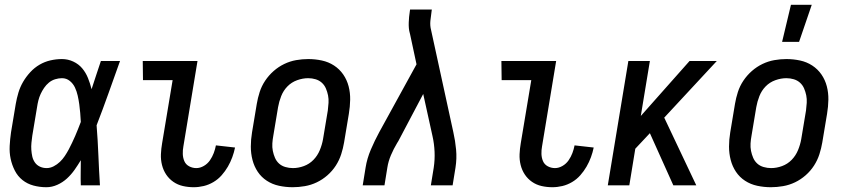

<svg xmlns="http://www.w3.org/2000/svg" viewBox="-20 -775 3540 803"><path d="M174 8Q146 8 120 1Q94 -6 74 -22Q54 -38 42 -61.5Q30 -85 24.5 -111Q19 -137 20.5 -165Q22 -193 26 -221L46 -341Q50 -364 57 -387.5Q64 -411 76.5 -432.5Q89 -454 106.5 -473Q124 -492 145.5 -504.5Q167 -517 191 -522.5Q215 -528 239 -528Q264 -528 286.5 -517.5Q309 -507 324 -489Q339 -471 348 -448.5Q357 -426 363 -402Q373 -432 382.5 -461.5Q392 -491 402 -520H482Q458 -453 434 -385.5Q410 -318 384 -251Q389 -188 391.5 -125.5Q394 -63 398 0H318Q317 -26 317.5 -52.5Q318 -79 318 -105Q306 -85 292 -65Q278 -45 260 -28.5Q242 -12 219.5 -2Q197 8 174 8ZM175 -72Q190 -72 204.5 -79.5Q219 -87 230.5 -98Q242 -109 251 -122.5Q260 -136 267.5 -150Q275 -164 281.5 -178Q288 -192 294.5 -206.5Q301 -221 306.5 -235.5Q312 -250 318 -265Q317 -284 315.5 -302.5Q314 -321 311.5 -339Q309 -357 305 -375Q301 -393 293.5 -409Q286 -425 272 -436.5Q258 -448 239 -448Q225 -448 210.5 -443.5Q196 -439 184.5 -429.5Q173 -420 164.5 -407.5Q156 -395 150 -382Q144 -369 140.5 -355Q137 -341 135 -327L115 -207Q113 -193 111.5 -178Q110 -163 111 -148.5Q112 -134 115 -120.5Q118 -107 126 -95.5Q134 -84 147 -78Q160 -72 175 -72Z M790 8Q767 8 745 3Q723 -2 705 -14.5Q687 -27 675 -45Q663 -63 657.5 -85Q652 -107 653 -130Q654 -153 658 -176L702 -440H578L577 -520H806L747 -163Q744 -147 744.5 -131Q745 -115 751 -101Q757 -87 771 -79.5Q785 -72 801 -72Q817 -72 832.5 -81Q848 -90 858 -104.5Q868 -119 874 -135Q880 -151 883 -167L963 -158Q959 -138 951.5 -117.5Q944 -97 933 -78Q922 -59 907 -42Q892 -25 872.5 -13.5Q853 -2 832 3Q811 8 790 8Z M1204 8Q1175 8 1147 2Q1119 -4 1096 -19Q1073 -34 1058 -56.5Q1043 -79 1036 -106Q1029 -133 1029 -162Q1029 -191 1034 -221L1054 -341Q1058 -365 1066 -390Q1074 -415 1089 -437.5Q1104 -460 1124.5 -478Q1145 -496 1169 -507.5Q1193 -519 1218.5 -523.5Q1244 -528 1269 -528Q1298 -528 1326 -522Q1354 -516 1377 -501Q1400 -486 1415.5 -463.5Q1431 -441 1438 -414Q1445 -387 1444.5 -358Q1444 -329 1439 -299L1419 -179Q1415 -155 1407 -130Q1399 -105 1384.5 -82.5Q1370 -60 1349.5 -42Q1329 -24 1305 -12.5Q1281 -1 1255 3.5Q1229 8 1204 8ZM1205 -72Q1228 -72 1251 -80.5Q1274 -89 1291 -106.5Q1308 -124 1317.5 -147Q1327 -170 1331 -193L1351 -313Q1353 -329 1354 -345Q1355 -361 1352 -376Q1349 -391 1343 -405Q1337 -419 1326 -429Q1315 -439 1300 -443.5Q1285 -448 1269 -448Q1246 -448 1222.5 -439.5Q1199 -431 1182 -413.5Q1165 -396 1156 -373Q1147 -350 1143 -327L1123 -207Q1120 -191 1119 -175Q1118 -159 1121 -144Q1124 -129 1130 -115Q1136 -101 1147 -91Q1158 -81 1173.5 -76.5Q1189 -72 1205 -72Z M1497 0 1509 -74Q1515 -112 1531 -149.5Q1547 -187 1566 -222L1722 -506L1695 -632Q1695 -633 1694.5 -634Q1694 -635 1694 -636Q1691 -646 1690 -657.5Q1689 -669 1689.5 -681Q1690 -693 1691 -704.5Q1692 -716 1694 -728L1695 -735H1786L1785 -728Q1782 -708 1780 -688Q1778 -668 1783 -649L1876 -222Q1884 -187 1887.5 -149.5Q1891 -112 1885 -74L1873 0H1782L1794 -74Q1799 -107 1797.5 -140.5Q1796 -174 1789 -205L1750 -382L1646 -185Q1645 -183 1643.5 -181Q1642 -179 1641 -177Q1626 -152 1615 -126Q1604 -100 1600 -74L1588 0Z M2290 8Q2267 8 2245 3Q2223 -2 2205 -14.5Q2187 -27 2175 -45Q2163 -63 2157.5 -85Q2152 -107 2153 -130Q2154 -153 2158 -176L2202 -440H2078L2077 -520H2306L2247 -163Q2244 -147 2244.5 -131Q2245 -115 2251 -101Q2257 -87 2271 -79.5Q2285 -72 2301 -72Q2317 -72 2332.5 -81Q2348 -90 2358 -104.5Q2368 -119 2374 -135Q2380 -151 2383 -167L2463 -158Q2459 -138 2451.5 -117.5Q2444 -97 2433 -78Q2422 -59 2407 -42Q2392 -25 2372.5 -13.5Q2353 -2 2332 3Q2311 8 2290 8Z M2892 0H2796L2698 -218L2637 -153L2612 0H2522L2608 -520H2698L2660 -290L2864 -520H2978L2758 -283Z M3204 8Q3175 8 3147 2Q3119 -4 3096 -19Q3073 -34 3058 -56.5Q3043 -79 3036 -106Q3029 -133 3029 -162Q3029 -191 3034 -221L3054 -341Q3058 -365 3066 -390Q3074 -415 3089 -437.5Q3104 -460 3124.5 -478Q3145 -496 3169 -507.5Q3193 -519 3218.5 -523.5Q3244 -528 3269 -528Q3298 -528 3326 -522Q3354 -516 3377 -501Q3400 -486 3415.5 -463.5Q3431 -441 3438 -414Q3445 -387 3444.5 -358Q3444 -329 3439 -299L3419 -179Q3415 -155 3407 -130Q3399 -105 3384.5 -82.5Q3370 -60 3349.5 -42Q3329 -24 3305 -12.5Q3281 -1 3255 3.5Q3229 8 3204 8ZM3205 -72Q3228 -72 3251 -80.5Q3274 -89 3291 -106.5Q3308 -124 3317.5 -147Q3327 -170 3331 -193L3351 -313Q3353 -329 3354 -345Q3355 -361 3352 -376Q3349 -391 3343 -405Q3337 -419 3326 -429Q3315 -439 3300 -443.5Q3285 -448 3269 -448Q3246 -448 3222.5 -439.5Q3199 -431 3182 -413.5Q3165 -396 3156 -373Q3147 -350 3143 -327L3123 -207Q3120 -191 3119 -175Q3118 -159 3121 -144Q3124 -129 3130 -115Q3136 -101 3147 -91Q3158 -81 3173.5 -76.5Q3189 -72 3205 -72ZM3251 -600 3288 -755H3375L3322 -600Z"/></svg>

Font: Iosevka Term Curly Medium
Style: Italic
Weight: 500
Italic angle: -9°
Designer: Belleve Invis
Foundry: Belleve Invis
Version: Version 32.3.0